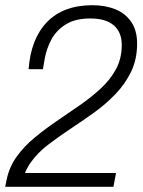

<svg xmlns="http://www.w3.org/2000/svg" viewBox="-26 -718 549 738"><path d="M-6 0 -1 -25Q9 -75 37.5 -115Q66 -155 106.5 -188.5Q147 -222 192.5 -253Q238 -284 282 -314.5Q326 -345 362.5 -379Q399 -413 420.5 -453.5Q442 -494 442 -545Q442 -594 411.5 -620.5Q381 -647 321 -647Q263 -647 226.5 -624Q190 -601 171.5 -566Q153 -531 146 -493L139 -452H84Q88 -509 105.5 -554.5Q123 -600 154 -632.5Q185 -665 229 -681.5Q273 -698 329 -698Q379 -698 418 -682Q457 -666 479 -633Q501 -600 501 -551Q501 -490 478 -442.5Q455 -395 417.5 -356Q380 -317 334.5 -284.5Q289 -252 243 -221.5Q197 -191 158 -161Q119 -131 94 -96Q87 -87 80.5 -75Q74 -63 70 -53H420L410 0Z"/></svg>

Font: Archivo SemiCondensed ExtraLight
Style: Italic
Weight: 250
Width: 4
Italic angle: -10°
Designer: Hector Gatti
Foundry: Omnibus-Type
Version: Version 2.001